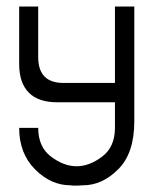

<svg xmlns="http://www.w3.org/2000/svg" viewBox="-20 -580 480 601"><path d="M99.6 -559.6Q99.6 -519.5 99.6 -400.4Q99.6 -360.4 120.1 -339.8Q139.6 -320.3 179.7 -320.3Q233.4 -320.3 339.8 -320.3Q339.8 -379.9 339.8 -559.6Q355.5 -559.6 400.4 -559.6Q400.4 -469.7 400.4 -200.2Q400.4 -99.6 349.6 -49.8Q299.8 0 240.2 0Q240.2 0 222.7 1Q216.8 1 212.9 1Q204.1 1 200.2 0Q139.6 0 89.8 -49.8Q40 -99.6 40 -179.7Q59.6 -179.7 99.6 -179.7Q99.6 -120.1 139.6 -89.8Q179.7 -59.6 219.7 -59.6Q259.8 -59.6 299.8 -89.8Q339.8 -120.1 339.8 -179.7Q339.8 -207 339.8 -259.8Q294.9 -259.8 160.2 -259.8Q99.6 -259.8 70.3 -290Q40 -320.3 40 -379.9Q40 -440.4 40 -559.6Q54.7 -559.6 99.6 -559.6Z"/></svg>

Font: Moonwalk
Style: Regular
Weight: 400
Designer: BarCoded
Foundry: BarCoded
Version: Version 1.0